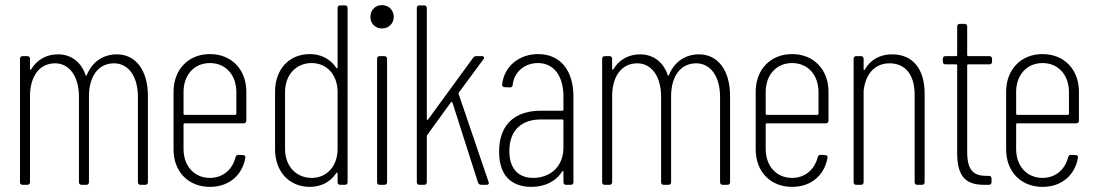

<svg xmlns="http://www.w3.org/2000/svg" viewBox="-20 -721 4269 749"><path d="M436 -509C386 -509 341 -483 319 -429C317 -425 315 -424 314 -428C296 -480 257 -509 206 -509C164 -509 125 -490 102 -451C100 -448 97 -448 97 -452V-492C97 -498 93 -502 87 -502H68C62 -502 58 -498 58 -492V-10C58 -4 62 0 68 0H87C93 0 97 -4 97 -10V-345C97 -425 135 -474 195 -474C250 -474 288 -424 288 -343V-10C288 -4 292 0 298 0H317C323 0 327 -4 327 -10V-345C327 -425 365 -474 425 -474C480 -474 518 -424 518 -343V-10C518 -4 522 0 528 0H547C553 0 557 -4 557 -10V-347C557 -447 509 -509 436 -509Z M941 -250V-363C941 -449 884 -510 799 -510C714 -510 657 -449 657 -363V-138C657 -52 714 8 799 8C873 8 925 -37 937 -105C939 -112 934 -116 928 -116L910 -117C904 -117 901 -114 899 -108C887 -60 850 -27 799 -27C738 -27 696 -73 696 -140V-236C696 -238 698 -240 700 -240H931C937 -240 941 -244 941 -250ZM799 -475C860 -475 902 -429 902 -362V-277C902 -275 900 -273 898 -273H700C698 -273 696 -275 696 -277V-362C696 -429 738 -475 799 -475Z M1297 -690V-458C1297 -454 1294 -453 1292 -456C1269 -491 1232 -510 1189 -510C1107 -510 1053 -450 1053 -363V-138C1053 -53 1107 8 1189 8C1232 8 1269 -11 1292 -46C1294 -49 1297 -48 1297 -44V-10C1297 -4 1301 0 1307 0H1326C1332 0 1336 -4 1336 -10V-690C1336 -696 1332 -700 1326 -700H1307C1301 -700 1297 -696 1297 -690ZM1196 -27C1135 -27 1092 -73 1092 -140V-362C1092 -429 1135 -475 1196 -475C1255 -475 1297 -429 1297 -362V-140C1297 -73 1255 -27 1196 -27Z M1470 -610C1496 -610 1516 -629 1516 -655C1516 -682 1496 -701 1470 -701C1444 -701 1425 -682 1425 -655C1425 -629 1444 -610 1470 -610ZM1461 0H1480C1486 0 1490 -4 1490 -10V-492C1490 -498 1486 -502 1480 -502H1461C1455 -502 1451 -498 1451 -492V-10C1451 -4 1455 0 1461 0Z M1616 0H1635C1641 0 1645 -4 1645 -10V-190C1645 -192 1646 -194 1647 -195L1739 -322C1741 -324 1744 -325 1745 -321L1845 -8C1847 -3 1852 0 1857 0H1878C1884 0 1887 -3 1887 -7C1887 -8 1886 -10 1886 -11L1769 -355C1768 -357 1769 -358 1770 -360L1866 -490C1871 -496 1868 -502 1860 -502H1839C1834 -502 1829 -501 1826 -496L1650 -255C1648 -252 1645 -253 1645 -256V-690C1645 -696 1641 -700 1635 -700H1616C1610 -700 1606 -696 1606 -690V-10C1606 -4 1610 0 1616 0Z M2079 -510C2007 -510 1947 -464 1939 -392C1938 -386 1942 -381 1948 -381L1970 -380C1976 -380 1980 -384 1980 -390C1985 -441 2028 -475 2078 -475C2143 -475 2178 -422 2178 -344V-293C2178 -291 2176 -289 2174 -289H2089C1997 -289 1927 -243 1927 -129C1927 -17 1996 8 2053 8C2102 8 2147 -11 2173 -52C2175 -55 2178 -55 2178 -51V-10C2178 -4 2182 0 2188 0H2207C2213 0 2217 -4 2217 -10V-344C2217 -444 2168 -510 2079 -510ZM2060 -27C2008 -27 1967 -57 1967 -132C1967 -216 2018 -255 2090 -255H2174C2176 -255 2178 -253 2178 -251V-146C2178 -64 2119 -27 2060 -27Z M2707 -509C2657 -509 2612 -483 2590 -429C2588 -425 2586 -424 2585 -428C2567 -480 2528 -509 2477 -509C2435 -509 2396 -490 2373 -451C2371 -448 2368 -448 2368 -452V-492C2368 -498 2364 -502 2358 -502H2339C2333 -502 2329 -498 2329 -492V-10C2329 -4 2333 0 2339 0H2358C2364 0 2368 -4 2368 -10V-345C2368 -425 2406 -474 2466 -474C2521 -474 2559 -424 2559 -343V-10C2559 -4 2563 0 2569 0H2588C2594 0 2598 -4 2598 -10V-345C2598 -425 2636 -474 2696 -474C2751 -474 2789 -424 2789 -343V-10C2789 -4 2793 0 2799 0H2818C2824 0 2828 -4 2828 -10V-347C2828 -447 2780 -509 2707 -509Z M3212 -250V-363C3212 -449 3155 -510 3070 -510C2985 -510 2928 -449 2928 -363V-138C2928 -52 2985 8 3070 8C3144 8 3196 -37 3208 -105C3210 -112 3205 -116 3199 -116L3181 -117C3175 -117 3172 -114 3170 -108C3158 -60 3121 -27 3070 -27C3009 -27 2967 -73 2967 -140V-236C2967 -238 2969 -240 2971 -240H3202C3208 -240 3212 -244 3212 -250ZM3070 -475C3131 -475 3173 -429 3173 -362V-277C3173 -275 3171 -273 3169 -273H2971C2969 -273 2967 -275 2967 -277V-362C2967 -429 3009 -475 3070 -475Z M3460 -509C3414 -509 3376 -489 3354 -450C3352 -446 3349 -447 3349 -451V-492C3349 -498 3345 -502 3339 -502H3320C3314 -502 3310 -498 3310 -492V-10C3310 -4 3314 0 3320 0H3339C3345 0 3349 -4 3349 -10V-366C3356 -434 3394 -474 3450 -474C3512 -474 3548 -429 3548 -352V-10C3548 -4 3552 0 3558 0H3577C3583 0 3587 -4 3587 -10V-356C3587 -452 3541 -509 3460 -509Z M3850 -480V-492C3850 -498 3846 -502 3840 -502H3757C3755 -502 3753 -504 3753 -506V-618C3753 -624 3749 -628 3743 -628H3724C3718 -628 3714 -624 3714 -618V-506C3714 -504 3712 -502 3710 -502H3668C3662 -502 3658 -498 3658 -492V-480C3658 -474 3662 -470 3668 -470H3710C3712 -470 3714 -468 3714 -466V-123C3714 -22 3757 0 3821 0H3838C3844 0 3848 -4 3848 -10V-25C3848 -31 3844 -35 3838 -35H3828C3778 -35 3753 -56 3753 -130V-466C3753 -468 3755 -470 3757 -470H3840C3846 -470 3850 -474 3850 -480Z M4189 -250V-363C4189 -449 4132 -510 4047 -510C3962 -510 3905 -449 3905 -363V-138C3905 -52 3962 8 4047 8C4121 8 4173 -37 4185 -105C4187 -112 4182 -116 4176 -116L4158 -117C4152 -117 4149 -114 4147 -108C4135 -60 4098 -27 4047 -27C3986 -27 3944 -73 3944 -140V-236C3944 -238 3946 -240 3948 -240H4179C4185 -240 4189 -244 4189 -250ZM4047 -475C4108 -475 4150 -429 4150 -362V-277C4150 -275 4148 -273 4146 -273H3948C3946 -273 3944 -275 3944 -277V-362C3944 -429 3986 -475 4047 -475Z"/></svg>

Font: Barlow Condensed ExtraLight
Style: Regular
Weight: 275
Width: 3
Designer: Jeremy Tribby
Foundry: Tribby Type
Version: Version 1.422;hotconv 1.0.109;makeotfexe 2.5.65596